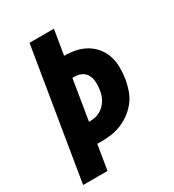

<svg xmlns="http://www.w3.org/2000/svg" viewBox="-178 -838 855 941"><g transform="rotate(-30 250.0 -367.5)"><path d="M14 0 135 -735H273L250 -595Q283 -595 314.5 -588.5Q346 -582 372.5 -566.5Q399 -551 418.5 -527Q438 -503 447.5 -473.5Q457 -444 457.5 -411.5Q458 -379 453 -346Q448 -318 438.5 -289Q429 -260 410.5 -235Q392 -210 367 -191Q342 -172 313.5 -160Q285 -148 256 -144Q227 -140 198 -140H175L152 0ZM194 -254H198Q212 -254 226.5 -256.5Q241 -259 254.5 -266Q268 -273 279.5 -284Q291 -295 299 -308Q307 -321 311.5 -335Q316 -349 318 -364Q321 -385 320 -406Q319 -427 310 -445Q301 -463 283 -472Q265 -481 244 -481H231Z"/></g></svg>

Font: Iosevka Curly Heavy Oblique
Style: Regular
Weight: 900
Italic angle: -9°
Monospace: yes
Designer: Belleve Invis
Foundry: Belleve Invis
Version: Version 11.1.0; ttfautohint (v1.8.3)